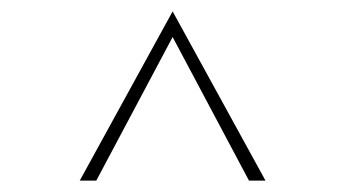

<svg xmlns="http://www.w3.org/2000/svg" viewBox="-20 -559 606 337"><path d="M120 -242 283 -539 446 -242H417L283 -494L149 -242Z"/></svg>

Font: Panamera Thin
Style: Regular
Weight: 100
Designer: Bastien Sozeau
Foundry: NBR — Bastien Sozeau
Version: Version 3.003;gftools[0.9.33]